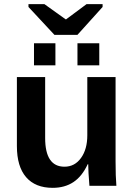

<svg xmlns="http://www.w3.org/2000/svg" viewBox="-20 -902 651 932"><path d="M62 -527.8H199.2V-231.9Q199.2 -92.8 293 -92.8Q342.8 -92.8 373.3 -135.3Q403.8 -177.7 403.8 -245.1V-527.8H541V-118.2Q541 -45.4 544.9 0H414.1Q408.2 -70.3 408.2 -105H405.8Q378.4 -45.9 336.4 -18.1Q294.4 9.8 235.8 9.8Q151.4 9.8 106.7 -42Q62 -93.8 62 -192.9ZM461.9 -585H356V-691.9H461.9ZM249 -585H145V-691.9H249ZM478 -868.2 356 -732.9H244.1L118.2 -868.2V-881.8H195.8L298.8 -808.1H300.8L399.9 -881.8H478Z"/></svg>

Font: Libra Sans Modern
Style: Bold
Weight: 700
Foundry: Stefan Peev, Context Ltd
Version: Version 1.000